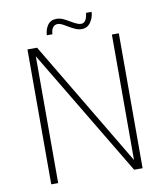

<svg xmlns="http://www.w3.org/2000/svg" viewBox="-90 -907 847 981"><g transform="rotate(-10 333.0 -416.0)"><path d="M570 -700V0H526L132 -658V0H96V-700H146L534 -49V-700ZM268 -828Q285 -828 300.5 -821.5Q316 -815 339 -801Q352 -793 365.5 -787Q379 -781 389 -781Q418 -781 423 -832H452Q451 -803 434 -778.5Q417 -754 388 -754Q372 -754 356.5 -760.5Q341 -767 319 -780Q301 -791 290.5 -796Q280 -801 270 -801Q255 -801 245.5 -789Q236 -777 235 -754H206Q207 -783 222.5 -805.5Q238 -828 268 -828Z"/></g></svg>

Font: Sarabun Thin
Style: Regular
Weight: 250
Designer: Suppakit Chalermlarp | Katatrad Co.,Ltd.
Foundry: Cadson Demak Co.,Ltd.
Version: Version 1.000; ttfautohint (v1.6)